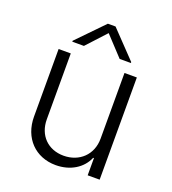

<svg xmlns="http://www.w3.org/2000/svg" viewBox="-137 -853 863 964"><g transform="rotate(20 294.0 -371.5)"><path d="M437 -195C437 -109 375 -51 291 -51C207 -51 150 -109 150 -194V-546H85V-185C85 -71 161 7 270 7C348 7 410 -32 435 -92H439V0H503V-546H437ZM137 -604H199L294 -707L390 -604H450V-609L315 -750H274L137 -609Z"/></g></svg>

Font: Wafeq Light
Style: Regular
Weight: 300
Designer: Rasmus Andersson & Azza Alameddine
Foundry: Google & TypeTogether
Version: Version 3.000;January 28, 2025;FontCreator 15.0.0.3014 64-bi